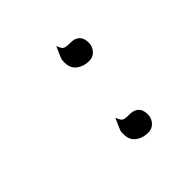

<svg xmlns="http://www.w3.org/2000/svg" viewBox="-101 -423 503 503"><g transform="rotate(-45 150.0 -171.5)"><path d="M146 -95.2C136.2 -73.7 131.2 -62 130.9 -60.1C130.5 -58.1 130.4 -54.7 130.4 -49.8C130.4 -35.2 135.2 -24.3 144.8 -17.1C154.4 -9.9 165.9 -6.3 179.2 -6.3C192.5 -6.3 202.5 -12.7 209 -25.4C211.3 -30.3 212.4 -35.6 212.4 -41.5C212.4 -59.1 205.1 -69.8 190.4 -73.7C187.2 -74.7 180.8 -75.2 171.4 -75.2C161.9 -75.2 155.8 -77.1 153.1 -80.8C150.3 -84.6 147.9 -89.4 146 -95.2ZM169.4 -337.4C159.7 -315.9 154.6 -304.2 154.3 -302.2C154 -300.3 153.8 -296.9 153.8 -292C153.8 -277.3 158.6 -266.4 168.2 -259.3C177.8 -252.1 189.3 -248.5 202.6 -248.5C216 -248.5 225.9 -254.9 232.4 -267.6C234.7 -272.5 235.8 -277.8 235.8 -283.7C235.8 -301.3 228.5 -312 213.9 -315.9C210.6 -316.9 204.3 -317.4 194.8 -317.4C185.4 -317.4 179.3 -319.3 176.5 -323C173.7 -326.7 171.4 -331.5 169.4 -337.4Z"/></g></svg>

Font: Kristi
Style: Medium
Weight: 400
Italic angle: -15°
Version: Version 1.003